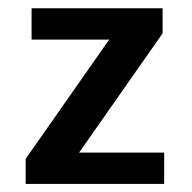

<svg xmlns="http://www.w3.org/2000/svg" viewBox="-20 -458 478 478"><path d="M384.8 -437.5V-375L339.8 -359.4H58.6V-437.5ZM88.9 -78.1H388.7V0H43.9V-62.5ZM262.7 -375H384.8L166 -62.5H43.9Z"/></svg>

Font: Sudo Var
Style: Regular
Weight: 400
Monospace: yes
Designer: Jens Kutilek
Foundry: Jens Kutilek
Version: Version 0.065;FEAKit 1.0